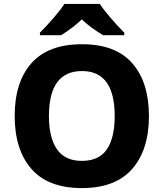

<svg xmlns="http://www.w3.org/2000/svg" viewBox="-20 -951 836 981"><path d="M398 10Q226 10 140.5 -88Q55 -186 55 -359Q55 -531 140.5 -628Q226 -725 399 -725Q571 -725 656 -627.5Q741 -530 741 -358Q741 -186 655.5 -88Q570 10 398 10ZM398 -129Q486 -129 526 -188Q566 -247 566 -358Q566 -588 399 -588Q230 -588 230 -358Q230 -248 271 -188.5Q312 -129 398 -129ZM615 -784V-771H507Q440 -811 398 -852Q356 -811 292 -771H184V-784Q217 -817 253 -858.5Q289 -900 309 -931H490Q510 -900 546.5 -858Q583 -816 615 -784Z"/></svg>

Font: Noto Sans UI ExtraBold
Style: Regular
Weight: 800
Designer: Monotype Design Team
Foundry: Monotype Imaging Inc.
Version: Version 1.001